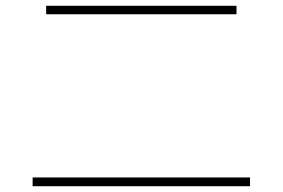

<svg xmlns="http://www.w3.org/2000/svg" viewBox="-20 -686 978 664"><path d="M92.8 -72.3H844.7V-42H92.8ZM139.6 -666H797.9V-636.7H139.6Z"/></svg>

Font: Pretendard Thin
Style: Regular
Weight: 100
Designer: Base glyphs from Inter by Rasmus Andersson; Hangeul glyphs from Noto Sans CJK(Source Han Sans) by Jang Soo-young and Kan
Foundry: Kil Hyung-jin
Version: Version 1.309